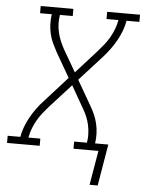

<svg xmlns="http://www.w3.org/2000/svg" viewBox="-75 -783 761 1013"><g transform="rotate(5 305.0 -276.5)"><path d="M481 182H438L469 0H337V-38H405Q409 -62 408 -86Q407 -110 402 -132.5Q397 -155 388.5 -175.5Q380 -196 368 -216L301 -333L191 -212Q174 -193 158 -173Q142 -153 129.5 -131Q117 -109 108 -85.5Q99 -62 95 -38H158V0H-15V-38H52Q57 -66 67 -92.5Q77 -119 91 -144Q105 -169 122.5 -193Q140 -217 160 -238L279 -370L204 -500Q192 -522 181.5 -544.5Q171 -567 165 -592Q159 -617 158 -643.5Q157 -670 161 -697H99V-735H272V-697H204Q200 -673 201 -649Q202 -625 207.5 -602.5Q213 -580 221.5 -559.5Q230 -539 241 -519L309 -402L418 -523Q435 -542 451 -562Q467 -582 479.5 -604Q492 -626 501 -649.5Q510 -673 514 -697H451V-735H625V-697H557Q552 -669 542 -642.5Q532 -616 518 -591Q504 -566 486.5 -542Q469 -518 450 -497L330 -365L405 -235Q418 -213 428 -190.5Q438 -168 444 -143Q450 -118 451 -91.5Q452 -65 448 -38H518Z"/></g></svg>

Font: Iosevka Curly Slab XLtEx
Style: Italic
Weight: 200
Width: 7
Italic angle: -9°
Monospace: yes
Designer: Belleve Invis
Foundry: Belleve Invis
Version: Version 11.1.0; ttfautohint (v1.8.3)